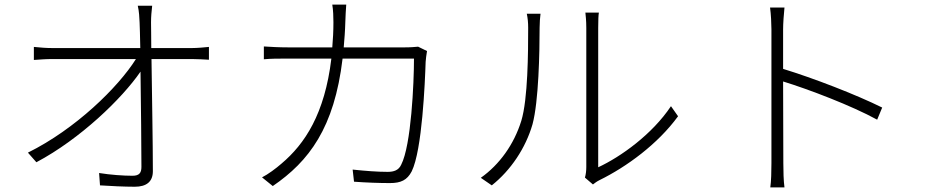

<svg xmlns="http://www.w3.org/2000/svg" viewBox="-20 -797 4040 839"><path d="M641 -587C641 -639 640 -679 640 -699C640 -724 642 -747 645 -772H582C588 -747 589 -720 590 -699C591 -679 592 -639 593 -587H210C181 -587 158 -589 128 -592V-535C158 -537 178 -539 210 -539H574C496 -415 310 -233 102 -130L139 -88C331 -190 513 -366 594 -484C596 -336 598 -155 598 -68C598 -42 589 -29 559 -29C519 -29 462 -33 413 -41L417 13C462 16 524 19 569 19C620 19 648 -3 648 -49C648 -169 644 -386 642 -539H819C842 -539 874 -537 893 -536V-592C875 -590 841 -587 818 -587Z M1807 -593C1794 -592 1778 -590 1750 -590H1482C1485 -625 1488 -662 1489 -701C1490 -725 1491 -755 1493 -777H1432C1436 -754 1437 -722 1437 -700C1437 -661 1435 -625 1432 -590H1238C1199 -590 1164 -592 1133 -594V-538C1165 -541 1196 -541 1239 -541H1428C1399 -299 1312 -168 1210 -82C1186 -61 1151 -35 1125 -22L1172 16C1330 -92 1441 -238 1477 -541H1789C1789 -435 1777 -162 1733 -77C1722 -53 1701 -46 1674 -46C1630 -46 1577 -50 1521 -56L1527 -3C1581 1 1638 3 1684 3C1732 3 1759 -10 1779 -48C1825 -141 1837 -438 1840 -527C1841 -541 1843 -556 1846 -574Z M2129 13C2212 -53 2277 -150 2307 -254C2334 -354 2338 -570 2338 -676C2338 -699 2340 -721 2342 -737H2282C2286 -718 2288 -699 2288 -676C2288 -569 2287 -364 2258 -269C2226 -166 2163 -78 2081 -20ZM2571 9C2580 2 2588 -4 2600 -10C2718 -68 2854 -167 2943 -289L2912 -333C2830 -210 2693 -112 2594 -66V-675C2594 -709 2595 -731 2597 -742H2538C2539 -731 2542 -709 2542 -675V-67C2542 -51 2540 -34 2536 -21Z M3835 -327C3720 -384 3533 -456 3402 -496V-669C3402 -693 3405 -736 3408 -764H3345C3349 -735 3351 -693 3351 -669V-84C3351 -48 3350 -5 3346 22H3408C3404 -6 3403 -50 3403 -84L3402 -441C3513 -407 3702 -335 3813 -274Z"/></svg>

Font: Noto Sans CJK JP Light
Style: Regular
Weight: 300
Designer: Ryoko NISHIZUKA (kana & ideographs); Paul D. Hunt (Latin, Greek & Cyrillic); Wenlong ZHANG (bopomofo); Sandoll Communica
Foundry: Adobe Systems Incorporated
Version: Version 1.004;PS 1.004;hotconv 1.0.82;makeotf.lib2.5.63406